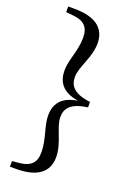

<svg xmlns="http://www.w3.org/2000/svg" viewBox="-179 -851 737 1088"><g transform="rotate(20 189.0 -307.0)"><path d="M334 -324C234 -336 205 -375 205 -428C205 -490 261 -564 261 -650C261 -743 194 -790 71 -790H33V-756L67 -753C145 -747 173 -716 173 -651C173 -575 137 -504 137 -444C137 -377 168 -322 268 -307C168 -292 137 -237 137 -170C137 -110 173 -39 173 38C173 101 145 133 67 139L33 142V176H71C194 176 261 129 261 36C261 -50 205 -124 205 -186C205 -239 234 -278 334 -291Z"/></g></svg>

Font: Noto Serif SC SemiBold
Style: Regular
Weight: 600
Designer: Ryoko NISHIZUKA 西塚涼子 (kana & ideographs); Frank Grießhammer (Latin, Greek & Cyrillic); Wenlong ZHANG 张文龙 (bopomofo); San
Foundry: Adobe
Version: Version 2.001;hotconv 1.1.0;makeotfexe 2.6.0